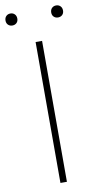

<svg xmlns="http://www.w3.org/2000/svg" viewBox="-132 -950 501 993"><g transform="rotate(-10 119.0 -454.0)"><path d="M101.5 0V-740H135.5V0ZM238.5 -845Q225 -845 216.2 -853.5Q207.5 -862 207.5 -876Q207.5 -890.5 216.2 -899.2Q225 -908 238.5 -908Q252 -908 260.8 -899.2Q269.5 -890.5 269.5 -876Q269.5 -862 260.8 -853.5Q252 -845 238.5 -845ZM-1.5 -845Q-15 -845 -23.8 -853.5Q-32.5 -862 -32.5 -876Q-32.5 -890.5 -23.8 -899.2Q-15 -908 -1.5 -908Q12 -908 20.8 -899.2Q29.5 -890.5 29.5 -876Q29.5 -862 20.8 -853.5Q12 -845 -1.5 -845Z"/></g></svg>

Font: Encode Sans SemiExpanded SemiExpanded Thin
Style: Regular
Weight: 100
Width: 6
Designer: Multiple Designers
Foundry: Impallari Type
Version: Version 3.000; ttfautohint (v1.8.3) -l 8 -r 50 -G 200 -x 14 